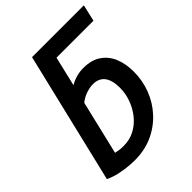

<svg xmlns="http://www.w3.org/2000/svg" viewBox="-218 -895 1032 1032"><g transform="rotate(-45 298.5 -378.5)"><path d="M201 13Q185 13 155 10.5Q125 8 90 0.5Q55 -7 24 -22L203 -770H597L575 -675H294L254 -506Q278 -520 304 -527Q330 -534 357 -534Q418 -534 457.5 -507Q497 -480 516 -434Q535 -388 535 -328Q535 -261 511.5 -199.5Q488 -138 443.5 -90Q399 -42 338 -14.5Q277 13 201 13ZM213 -84Q261 -84 299 -104.5Q337 -125 364 -159Q391 -193 406 -234.5Q421 -276 421 -319Q421 -377 398.5 -406.5Q376 -436 331 -436Q309 -436 281 -427Q253 -418 228 -398L155 -91Q170 -88 181.5 -86Q193 -84 213 -84Z"/></g></svg>

Font: Ubuntu Sans SemiBold
Style: Italic
Weight: 600
Italic angle: -13.5°
Designer: Dalton Maag Ltd
Foundry: Dalton Maag Ltd
Version: Version 1.006